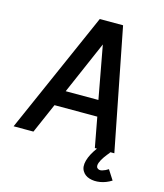

<svg xmlns="http://www.w3.org/2000/svg" viewBox="-127 -795 912 1066"><g transform="rotate(15 329.5 -262.0)"><path d="M5 -1 313 -700H447L584 -1H472L440 -173H194L119 -1ZM366 -568 234 -264H422ZM614 148Q582 168 548.5 173.5Q515 179 487.5 170.5Q460 162 447 140Q432 117 442 79.5Q452 42 487 -5L562 0Q547 17 533.5 36Q520 55 513.5 72.5Q507 90 513 101Q524 114 543 108.5Q562 103 578 92Z"/></g></svg>

Font: Kulim Park SemiBold
Style: Italic
Weight: 600
Italic angle: -8°
Designer: Noponies / Dale Sattler
Foundry: Noponies
Version: Version 1.000; ttfautohint (v1.8.3)